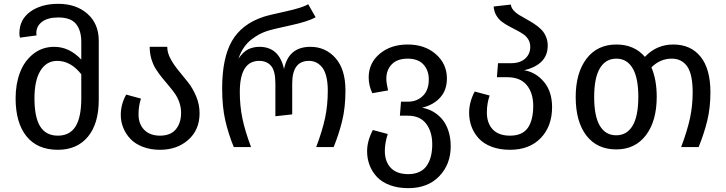

<svg xmlns="http://www.w3.org/2000/svg" viewBox="-20 -773 3815 1009"><path d="M286.1 -752.9Q380.4 -752.9 439.7 -700.4Q499 -647.9 499 -559.1V-249Q499 -123 441.9 -54.4Q384.8 14.2 284.2 14.2Q176.3 14.2 119.1 -56.9Q62 -127.9 62 -256.8Q62 -330.6 84.7 -391.1Q107.4 -451.7 154.5 -489.3Q201.7 -526.9 265.1 -526.9Q343.8 -526.9 407.2 -460V-553.2Q407.2 -612.3 379.9 -646.7Q352.5 -681.2 286.1 -681.2Q231 -681.2 200.9 -658.4Q170.9 -635.7 170.9 -599.1Q170.9 -593.8 171.9 -586.9L85 -575.2Q82 -585.4 82 -598.1Q82 -670.4 139.4 -711.7Q196.8 -752.9 286.1 -752.9ZM407.2 -256.8V-382.8Q351.6 -453.1 280.8 -453.1Q224.6 -453.1 192.9 -402.1Q161.1 -351.1 161.1 -256.8Q161.1 -156.2 191.4 -108.2Q221.7 -60.1 284.2 -60.1Q346.7 -60.1 377 -108.4Q407.2 -156.7 407.2 -256.8Z M858.9 -526.9Q858.9 -495.6 876.5 -463.4Q894 -431.2 918.9 -401.4Q943.8 -371.6 968.8 -339.8Q993.7 -308.1 1011.2 -265.9Q1028.8 -223.6 1028.8 -178.2Q1028.8 -90.8 969.7 -38.3Q910.6 14.2 820.8 14.2Q770.5 14.2 730.2 -1.5Q689.9 -17.1 665.3 -43.2Q640.6 -69.3 627.7 -101.6Q614.7 -133.8 614.7 -168.9Q614.7 -225.1 643.1 -275.9L720.7 -254.9Q708 -215.8 708 -171.9Q708 -121.1 738 -90.6Q768.1 -60.1 820.8 -60.1Q876.5 -60.1 904.1 -93.3Q931.6 -126.5 931.6 -180.2Q931.6 -208.5 922.6 -234.6Q913.6 -260.7 898.9 -281.5Q884.3 -302.2 866.7 -322.8Q849.1 -343.3 831.5 -365Q814 -386.7 799.3 -409.7Q784.7 -432.6 775.6 -462.9Q766.6 -493.2 766.6 -526.9Z M1208.5 0Q1180.2 -69.3 1163.8 -140.6Q1147.5 -211.9 1147.5 -308.1Q1147.5 -467.8 1198.5 -556.9Q1249.5 -646 1363.3 -684.1Q1388.7 -692.9 1479.7 -712.6Q1570.8 -732.4 1599.6 -751L1638.7 -682.1Q1598.6 -659.7 1505.9 -639.6Q1413.1 -619.6 1383.3 -609.9Q1362.3 -603 1343 -592.8Q1323.7 -582.5 1301.8 -565.9Q1279.8 -549.3 1261.7 -523.2Q1243.7 -497.1 1233.4 -464.8Q1258.3 -501.5 1284.9 -514.2Q1311.5 -526.9 1343.3 -526.9Q1446.8 -526.9 1472.7 -410.2Q1496.1 -526.9 1611.3 -526.9Q1690.9 -526.9 1743.2 -467.8Q1795.4 -408.7 1795.4 -297.9Q1795.4 -209 1778.6 -139.4Q1761.7 -69.8 1733.4 0H1641.6Q1674.3 -86.9 1688.5 -153.8Q1702.6 -220.7 1702.6 -296.9Q1702.6 -341.3 1694.1 -373.3Q1685.5 -405.3 1670.7 -421.9Q1655.8 -438.5 1639.4 -445.8Q1623 -453.1 1603.5 -453.1Q1515.6 -453.1 1515.6 -334V-171.9L1427.2 -162.1V-334Q1427.2 -400.9 1404.5 -427Q1381.8 -453.1 1342.3 -453.1Q1240.2 -453.1 1240.2 -289.1Q1240.2 -216.8 1253.9 -150.6Q1267.6 -84.5 1299.3 0Z M2198.2 -207Q2228 -201.7 2254.2 -187.3Q2280.3 -172.9 2301.8 -148.7Q2323.2 -124.5 2335.9 -87.2Q2348.6 -49.8 2348.6 -3.9Q2348.6 90.3 2288.3 153.1Q2228 215.8 2125.5 215.8Q2071.3 215.8 2029.1 200Q1986.8 184.1 1961.2 157Q1935.5 129.9 1922.4 95.5Q1909.2 61 1909.2 22Q1909.2 -32.7 1939.5 -89.8L2017.6 -68.8Q2002.4 -20.5 2002.4 20Q2002.4 76.7 2033.9 109.4Q2065.4 142.1 2125.5 142.1Q2159.7 142.1 2184.8 129.9Q2210 117.7 2224.1 95.7Q2238.3 73.7 2244.9 46.4Q2251.5 19 2251.5 -15.1Q2251.5 -80.6 2219.5 -122.8Q2187.5 -165 2123.5 -165H2081.5L2087.4 -238.8H2125.5Q2170.9 -238.8 2202.1 -269Q2233.4 -299.3 2233.4 -355Q2233.4 -403.3 2205.3 -434.1Q2177.2 -464.8 2122.6 -464.8Q2067.9 -464.8 2039.1 -435.3Q2010.3 -405.8 2010.3 -359.9Q2010.3 -335.9 2019.5 -297.9L1936.5 -283.2Q1917.5 -323.7 1917.5 -366.2Q1917.5 -441.4 1975.3 -490.2Q2033.2 -539.1 2122.6 -539.1Q2212.9 -539.1 2270.8 -488Q2328.6 -437 2328.6 -360.8Q2328.6 -299.3 2293.2 -260.3Q2257.8 -221.2 2198.2 -207Z M2734.4 -403.8Q2795.4 -394 2838.4 -343Q2881.3 -292 2881.3 -210Q2881.3 -109.4 2821.8 -47.6Q2762.2 14.2 2660.2 14.2Q2606 14.2 2564 -1.7Q2522 -17.6 2496.6 -44.9Q2471.2 -72.3 2458.3 -106.7Q2445.3 -141.1 2445.3 -180.2Q2445.3 -236.3 2474.6 -292L2553.2 -271Q2538.6 -229.5 2538.6 -182.1Q2538.6 -125.5 2569.6 -92.8Q2600.6 -60.1 2660.2 -60.1Q2725.1 -60.1 2753.7 -100.8Q2782.2 -141.6 2782.2 -216.8Q2782.2 -284.2 2748.3 -325.7Q2714.4 -367.2 2645.5 -367.2H2591.3L2597.2 -440.9H2665.5Q2713.4 -440.9 2740 -465.1Q2766.6 -489.3 2766.6 -526.9Q2766.6 -548.3 2756.6 -565.2Q2746.6 -582 2730.2 -593.3Q2713.9 -604.5 2694.1 -614.5Q2674.3 -624.5 2654.1 -635.5Q2633.8 -646.5 2616.7 -659.4Q2599.6 -672.4 2587.9 -692.6Q2576.2 -712.9 2574.2 -738.8L2664.6 -749Q2666.5 -732.9 2678.2 -719.2Q2689.9 -705.6 2707.3 -694.8Q2724.6 -684.1 2744.9 -673.1Q2765.1 -662.1 2785.2 -649.2Q2805.2 -636.2 2821.5 -620.8Q2837.9 -605.5 2848.1 -583Q2858.4 -560.5 2858.4 -533.2Q2858.4 -433.6 2734.4 -403.8Z M3518.6 -539.1Q3609.9 -539.1 3661.6 -475.1Q3713.4 -411.1 3713.4 -288.1Q3713.4 -206.1 3696.5 -137.7Q3679.7 -69.3 3651.4 0H3559.6Q3591.8 -85.9 3606 -151.6Q3620.1 -217.3 3620.1 -287.1Q3620.1 -383.3 3591.3 -424.1Q3562.5 -464.8 3510.3 -464.8Q3449.2 -464.8 3403.3 -418.9Q3431.2 -354.5 3431.2 -264.2Q3431.2 -137.2 3374.5 -62.5Q3317.9 12.2 3218.3 12.2Q3117.7 12.2 3061.5 -60.8Q3005.4 -133.8 3005.4 -263.2Q3005.4 -390.1 3062.3 -464.6Q3119.1 -539.1 3219.2 -539.1Q3313.5 -539.1 3369.1 -474.1Q3429.7 -539.1 3518.6 -539.1ZM3334.5 -264.2Q3334.5 -364.7 3304.4 -414.8Q3274.4 -464.8 3219.2 -464.8Q3163.1 -464.8 3132.8 -414.8Q3102.5 -364.7 3102.5 -263.2Q3102.5 -162.1 3132.3 -112.1Q3162.1 -62 3218.3 -62Q3274.4 -62 3304.4 -112.3Q3334.5 -162.6 3334.5 -264.2Z"/></svg>

Font: FiraGO
Style: Regular
Weight: 400
Designer: bBox Type
Foundry: bBox Type GmbH
Version: Version 1.001;PS 001.001;hotconv 1.0.88;makeotf.lib2.5.64775